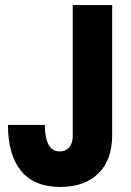

<svg xmlns="http://www.w3.org/2000/svg" viewBox="-20 -740 525 768"><path d="M221.2 7.8Q117.2 7.8 64.7 -55.9Q12.2 -119.6 11.7 -240.2H159.2Q159.7 -188.5 174.3 -161.4Q189 -134.3 219.2 -134.3Q242.7 -134.3 256.8 -150.6Q271 -167 271 -196.3V-719.7H428.7V-199.2Q428.7 -101.1 373.8 -46.6Q318.8 7.8 221.2 7.8Z"/></svg>

Font: Reddit Sans Condensed ExtraBold
Style: Regular
Weight: 800
Designer: Stephen Hutchings
Foundry: Reddit
Version: Version 1.014